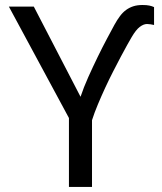

<svg xmlns="http://www.w3.org/2000/svg" viewBox="-20 -740 640 760"><path d="M298.8 -356.9Q311 -393.6 329.3 -434.6Q347.7 -475.6 366.7 -514.6Q385.7 -553.7 403.6 -587.2Q421.4 -620.6 433.1 -642.1Q443.8 -661.6 455.1 -676.5Q466.3 -691.4 479.5 -700.9Q492.7 -710.4 508.3 -715.3Q523.9 -720.2 543.9 -720.2Q560.5 -720.2 571 -718Q581.5 -715.8 589.8 -711.9V-641.1Q584 -642.6 575.9 -643.8Q567.9 -645 562 -645Q548.3 -645 533.2 -633.5Q518.1 -622.1 501 -592.8Q495.1 -582.5 483.6 -562.3Q472.2 -542 458 -515.1Q443.8 -488.3 427.7 -456.8Q411.6 -425.3 396.2 -392.1Q380.9 -358.9 367.2 -326.2Q353.5 -293.5 344.2 -264.2V0H252.9V-272.9L15.1 -713.9H113.8Z"/></svg>

Font: WenQuanYi Micro Hei Mono
Style: Regular
Weight: 400
Foundry: Ascender Corporation
Version: Version 0.2.0-beta